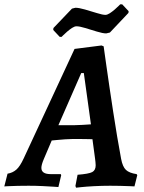

<svg xmlns="http://www.w3.org/2000/svg" viewBox="-60 -862 670 891"><path d="M502 -125Q509 -88 524.5 -73.5Q540 -59 574 -54L577 -49L564 3Q564 3 544 2Q524 1 497 0.5Q470 0 451 0Q412 0 375.5 2Q339 4 316 6.5Q293 9 293 9L290 1L300 -51Q352 -55 368 -63.5Q384 -72 384 -95Q384 -102 383 -110Q382 -118 381 -127L369 -216Q361 -216 343 -216.5Q325 -217 306.5 -217Q288 -217 278 -217Q262 -217 242.5 -215.5Q223 -214 206 -212.5Q189 -211 180 -210L143 -123Q132 -97 132 -83Q132 -54 175 -54H222L224 -49L211 6Q211 6 190 4.5Q169 3 137 1.5Q105 0 73 0Q49 0 22.5 0.5Q-4 1 -22 2Q-40 3 -40 3L-25 -56Q-1 -60 16 -75Q33 -90 50 -127L286 -635L411 -651L421 -647Q421 -647 424.5 -622Q428 -597 434 -554.5Q440 -512 448 -458Q456 -404 465 -345Q474 -286 483.5 -229.5Q493 -173 502 -125ZM211 -281H284Q301 -281 323.5 -282.5Q346 -284 362 -285L329 -523H317ZM217 -691 187 -723 188 -732 274 -822 290 -826Q306 -826 334 -818Q362 -810 389 -801.5Q416 -793 429 -793Q438 -793 449.5 -800.5Q461 -808 472 -817.5Q483 -827 490.5 -834.5Q498 -842 498 -842H507L537 -810L536 -802L450 -711L433 -707Q417 -707 389.5 -715.5Q362 -724 335.5 -732Q309 -740 295 -740Q286 -740 274.5 -732.5Q263 -725 252 -715.5Q241 -706 233.5 -698.5Q226 -691 226 -691Z"/></svg>

Font: Alegreya SemiBold
Style: Italic
Weight: 600
Italic angle: -7°
Designer: Juan Pablo del Peral
Foundry: Huerta Tipografica
Version: Version 2.009